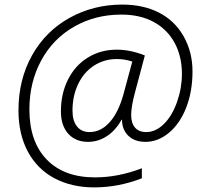

<svg xmlns="http://www.w3.org/2000/svg" viewBox="-20 -732 882 842"><path d="M824.2 -418.9Q824.2 -331.5 796.9 -261Q769.5 -190.4 721.4 -150.1Q673.3 -109.9 618.2 -109.9Q570.3 -109.9 542.7 -136.7Q515.1 -163.6 515.1 -207H513.2Q486.8 -159.7 448.5 -134.8Q410.2 -109.9 366.2 -109.9Q311.5 -109.9 279.3 -145.5Q247.1 -181.2 247.1 -244.1Q247.1 -320.3 277.8 -382.3Q308.6 -444.3 364.7 -479.2Q420.9 -514.2 492.2 -514.2Q551.8 -514.2 615.2 -488.8L574.2 -335Q555.2 -266.6 555.2 -227.1Q555.2 -192.4 572 -172.6Q588.9 -152.8 621.1 -152.8Q663.1 -152.8 699.2 -188.7Q735.4 -224.6 756.6 -285.4Q777.8 -346.2 777.8 -408.2Q777.8 -484.4 746.1 -543.5Q714.4 -602.5 654.8 -635.3Q595.2 -668 512.2 -668Q397.5 -668 304.9 -615Q212.4 -562 160.6 -466.6Q108.9 -371.1 108.9 -252Q108.9 -111.3 184.6 -32.7Q260.3 45.9 397 45.9Q498 45.9 602.1 5.9V49.8Q499.5 89.8 393.1 89.8Q293.9 89.8 218.5 49.6Q143.1 9.3 102.1 -67.1Q61 -143.6 61 -248Q61 -382.8 120.4 -489Q179.7 -595.2 284.9 -653.6Q390.1 -711.9 516.1 -711.9Q608.4 -711.9 677.5 -676.5Q746.6 -641.1 785.4 -572.5Q824.2 -503.9 824.2 -418.9ZM492.2 -473.1Q437 -473.1 392.3 -444.3Q347.7 -415.5 322.8 -363.5Q297.9 -311.5 297.9 -247.1Q297.9 -202.1 317.6 -177.5Q337.4 -152.8 373 -152.8Q422.4 -152.8 461.2 -196.3Q500 -239.7 522 -320.8L560.1 -461.9Q527.8 -473.1 492.2 -473.1Z"/></svg>

Font: CAA NEO Sans Light
Style: Italic
Weight: 300
Italic angle: -12°
Version: Version 1.10